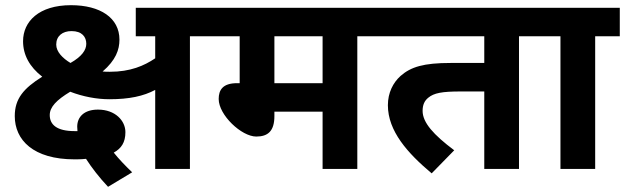

<svg xmlns="http://www.w3.org/2000/svg" viewBox="-20 -652 2412 741"><path d="M713 -512H807V-622H504V-512H579V-427C536 -398 483 -375 404 -375C395 -375 385 -375 376 -376C427 -420 441 -460 441 -499C441 -583 367 -632 254 -632C130 -632 69 -569 69 -493C69 -440 94 -394 143 -356C71 -311 37 -271 37 -204C37 -112 108 -37 268 -37C276 -37 295 -37 312 -39C333 -6 363 33 397 69L490 13C462 -14 439 -38 419 -63C448 -79 464 -102 464 -142C464 -186 425 -229 358 -229C305 -229 278 -201 278 -163C278 -157 279 -152 279 -146C276 -146 272 -146 268 -146C199 -146 172 -171 172 -208C172 -239 198 -266 251 -298C300 -279 354 -269 402 -269C479 -269 534 -281 579 -305V0H713ZM197 -480C197 -513 221 -532 256 -532C297 -532 313 -509 313 -483C313 -459 296 -434 252 -409C222 -427 197 -452 197 -480Z M1359 -512H1454V-622H793V-512H905V-331H895C839 -331 824 -304 824 -270C824 -208 912 -125 969 -125C1014 -125 1039 -146 1039 -204V-221H1225V0H1359ZM1225 -512V-331H1039V-512Z M1983 -512H2077V-622H1439V-512H1849V-409H1719C1615 -409 1566 -394 1526 -359C1497 -333 1477 -294 1477 -246C1477 -146 1553 -61 1646 17L1733 -72C1653 -132 1611 -179 1611 -224C1611 -247 1618 -263 1633 -275C1655 -293 1685 -299 1758 -299H1849V0H1983Z M2277 -512H2372V-622H2063V-512H2143V0H2277Z"/></svg>

Font: Noto Sans
Style: Bold Italic
Weight: 700
Italic angle: -12°
Designer: Monotype Design Team
Foundry: Monotype Imaging Inc.
Version: Version 2.013